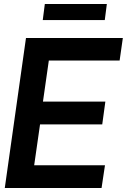

<svg xmlns="http://www.w3.org/2000/svg" viewBox="-20 -940 637 960"><path d="M503.9 -839.8H193.8L204.1 -919.9H514.2ZM224.1 -637.2 194.8 -432.1H506.8L491.2 -317.9H180.2L150.9 -113.8H504.9L487.8 0H3.9L109.9 -750H594.2L578.1 -637.2Z"/></svg>

Font: Oakes Grotesk
Style: SemiBold Italic
Weight: 600
Designer: Samuel Oakes
Foundry: Samuel Oakes
Version: Version 1.0 | wf-rip DC20170320